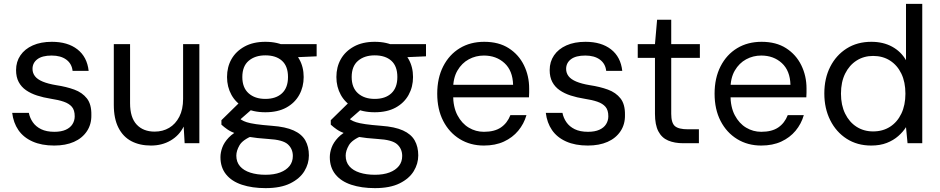

<svg xmlns="http://www.w3.org/2000/svg" viewBox="-20 -740 4855 992"><path d="M260 12Q195 12 148 -9Q101 -30 75 -68Q49 -106 43 -157H129Q134 -131 149.5 -108.5Q165 -86 192.5 -72.5Q220 -59 261 -59Q296 -59 319.5 -69.5Q343 -80 354.5 -98.5Q366 -117 366 -139Q366 -171 351.5 -188Q337 -205 309.5 -214.5Q282 -224 242 -230Q204 -236 171.5 -246.5Q139 -257 114.5 -274Q90 -291 76.5 -316.5Q63 -342 63 -378Q63 -421 85.5 -454Q108 -487 149.5 -505.5Q191 -524 248 -524Q330 -524 380 -485Q430 -446 438 -374H355Q351 -411 322.5 -432Q294 -453 247 -453Q198 -453 173 -434Q148 -415 148 -384Q148 -363 160.5 -346.5Q173 -330 200.5 -318.5Q228 -307 270 -300Q323 -292 364 -277Q405 -262 429 -231.5Q453 -201 452 -146Q453 -98 429 -62Q405 -26 362 -7Q319 12 260 12Z M760 12Q702 12 659 -10.5Q616 -33 592 -80Q568 -127 568 -198V-512H652V-207Q652 -133 686 -96.5Q720 -60 779 -60Q821 -60 854 -79.5Q887 -99 906.5 -137Q926 -175 926 -229V-512H1010V0H934L929 -86Q906 -40 861.5 -14Q817 12 760 12Z M1352 232Q1283 232 1230 214.5Q1177 197 1148 161Q1119 125 1119 72Q1119 48 1128.5 22Q1138 -4 1161.5 -29Q1185 -54 1228 -74L1288 -40Q1234 -18 1217.5 10.5Q1201 39 1201 64Q1201 97 1220 119Q1239 141 1273.5 152Q1308 163 1352 163Q1396 163 1427.5 151Q1459 139 1476 117.5Q1493 96 1493 66Q1493 29 1467 5.5Q1441 -18 1366 -22Q1306 -26 1265.5 -33Q1225 -40 1199 -49.5Q1173 -59 1155.5 -71Q1138 -83 1124 -96V-119L1222 -215L1297 -189L1194 -99L1207 -135Q1218 -127 1228 -120.5Q1238 -114 1255 -108.5Q1272 -103 1303 -98.5Q1334 -94 1385 -90Q1455 -85 1497 -66Q1539 -47 1557.5 -14.5Q1576 18 1576 63Q1576 106 1552.5 144.5Q1529 183 1479.5 207.5Q1430 232 1352 232ZM1351 -160Q1287 -160 1243 -184Q1199 -208 1176 -249.5Q1153 -291 1153 -342Q1153 -394 1176 -434.5Q1199 -475 1243.5 -499.5Q1288 -524 1351 -524Q1415 -524 1459 -499.5Q1503 -475 1526 -434.5Q1549 -394 1549 -342Q1549 -291 1526 -249.5Q1503 -208 1459 -184Q1415 -160 1351 -160ZM1351 -229Q1406 -229 1437 -258Q1468 -287 1468 -342Q1468 -398 1437 -426Q1406 -454 1351 -454Q1298 -454 1265 -426Q1232 -398 1232 -342Q1232 -287 1264.5 -258Q1297 -229 1351 -229ZM1435 -441 1410 -512H1616V-449Z M1917 232Q1848 232 1795 214.5Q1742 197 1713 161Q1684 125 1684 72Q1684 48 1693.5 22Q1703 -4 1726.5 -29Q1750 -54 1793 -74L1853 -40Q1799 -18 1782.5 10.5Q1766 39 1766 64Q1766 97 1785 119Q1804 141 1838.5 152Q1873 163 1917 163Q1961 163 1992.5 151Q2024 139 2041 117.5Q2058 96 2058 66Q2058 29 2032 5.5Q2006 -18 1931 -22Q1871 -26 1830.5 -33Q1790 -40 1764 -49.5Q1738 -59 1720.5 -71Q1703 -83 1689 -96V-119L1787 -215L1862 -189L1759 -99L1772 -135Q1783 -127 1793 -120.5Q1803 -114 1820 -108.5Q1837 -103 1868 -98.5Q1899 -94 1950 -90Q2020 -85 2062 -66Q2104 -47 2122.5 -14.5Q2141 18 2141 63Q2141 106 2117.5 144.5Q2094 183 2044.5 207.5Q1995 232 1917 232ZM1916 -160Q1852 -160 1808 -184Q1764 -208 1741 -249.5Q1718 -291 1718 -342Q1718 -394 1741 -434.5Q1764 -475 1808.5 -499.5Q1853 -524 1916 -524Q1980 -524 2024 -499.5Q2068 -475 2091 -434.5Q2114 -394 2114 -342Q2114 -291 2091 -249.5Q2068 -208 2024 -184Q1980 -160 1916 -160ZM1916 -229Q1971 -229 2002 -258Q2033 -287 2033 -342Q2033 -398 2002 -426Q1971 -454 1916 -454Q1863 -454 1830 -426Q1797 -398 1797 -342Q1797 -287 1829.5 -258Q1862 -229 1916 -229ZM2000 -441 1975 -512H2181V-449Z M2480 12Q2410 12 2355.5 -21.5Q2301 -55 2270 -115Q2239 -175 2239 -256Q2239 -337 2270 -397.5Q2301 -458 2355.5 -491Q2410 -524 2482 -524Q2557 -524 2608.5 -491Q2660 -458 2687 -403Q2714 -348 2714 -283Q2714 -273 2714 -262Q2714 -251 2713 -237H2302V-302H2631Q2629 -375 2586.5 -414Q2544 -453 2480 -453Q2438 -453 2402 -433.5Q2366 -414 2343.5 -375.5Q2321 -337 2321 -279V-251Q2321 -187 2343.5 -144.5Q2366 -102 2402 -80.5Q2438 -59 2480 -59Q2535 -59 2568 -81.5Q2601 -104 2617 -145H2700Q2687 -100 2657.5 -64.5Q2628 -29 2583.5 -8.5Q2539 12 2480 12Z M3017 12Q2952 12 2905 -9Q2858 -30 2832 -68Q2806 -106 2800 -157H2886Q2891 -131 2906.5 -108.5Q2922 -86 2949.5 -72.5Q2977 -59 3018 -59Q3053 -59 3076.5 -69.5Q3100 -80 3111.5 -98.5Q3123 -117 3123 -139Q3123 -171 3108.5 -188Q3094 -205 3066.5 -214.5Q3039 -224 2999 -230Q2961 -236 2928.5 -246.5Q2896 -257 2871.5 -274Q2847 -291 2833.5 -316.5Q2820 -342 2820 -378Q2820 -421 2842.5 -454Q2865 -487 2906.5 -505.5Q2948 -524 3005 -524Q3087 -524 3137 -485Q3187 -446 3195 -374H3112Q3108 -411 3079.5 -432Q3051 -453 3004 -453Q2955 -453 2930 -434Q2905 -415 2905 -384Q2905 -363 2917.5 -346.5Q2930 -330 2957.5 -318.5Q2985 -307 3027 -300Q3080 -292 3121 -277Q3162 -262 3186 -231.5Q3210 -201 3209 -146Q3210 -98 3186 -62Q3162 -26 3119 -7Q3076 12 3017 12Z M3510 0Q3465 0 3432 -14Q3399 -28 3381.5 -61.5Q3364 -95 3364 -152V-441H3275V-512H3364L3375 -638H3448V-512H3596V-441H3448V-152Q3448 -105 3467 -88.5Q3486 -72 3534 -72H3591V0Z M3913 12Q3843 12 3788.5 -21.5Q3734 -55 3703 -115Q3672 -175 3672 -256Q3672 -337 3703 -397.5Q3734 -458 3788.5 -491Q3843 -524 3915 -524Q3990 -524 4041.5 -491Q4093 -458 4120 -403Q4147 -348 4147 -283Q4147 -273 4147 -262Q4147 -251 4146 -237H3735V-302H4064Q4062 -375 4019.5 -414Q3977 -453 3913 -453Q3871 -453 3835 -433.5Q3799 -414 3776.5 -375.5Q3754 -337 3754 -279V-251Q3754 -187 3776.5 -144.5Q3799 -102 3835 -80.5Q3871 -59 3913 -59Q3968 -59 4001 -81.5Q4034 -104 4050 -145H4133Q4120 -100 4090.5 -64.5Q4061 -29 4016.5 -8.5Q3972 12 3913 12Z M4481 12Q4409 12 4354.5 -23Q4300 -58 4269.5 -119Q4239 -180 4239 -257Q4239 -335 4269.5 -395Q4300 -455 4354.5 -489.5Q4409 -524 4482 -524Q4543 -524 4589 -499Q4635 -474 4661 -429V-720H4745V0H4669L4661 -83Q4646 -59 4621 -37Q4596 -15 4561.5 -1.5Q4527 12 4481 12ZM4491 -61Q4541 -61 4578.5 -85Q4616 -109 4637 -153Q4658 -197 4658 -256Q4658 -316 4637 -359.5Q4616 -403 4578.5 -427Q4541 -451 4491 -451Q4443 -451 4405.5 -427Q4368 -403 4346.5 -359.5Q4325 -316 4325 -256Q4325 -197 4346.5 -153Q4368 -109 4405.5 -85Q4443 -61 4491 -61Z"/></svg>

Font: DM Sans 12pt
Style: Regular
Weight: 400
Version: Version 4.004;gftools[0.9.30]